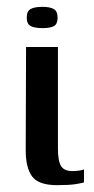

<svg xmlns="http://www.w3.org/2000/svg" viewBox="-20 -536 273 560"><path d="M104 -454Q81 -454 69.5 -460Q58 -466 58 -485Q58 -503 69 -509.5Q80 -516 104 -516Q126 -516 137 -509.5Q148 -503 148 -485Q148 -466 137.5 -460Q127 -454 104 -454ZM146 4Q93 4 74 -21Q55 -46 55 -98L56 -399H149V-103Q149 -65 158.5 -51Q168 -37 191 -37Q200 -37 211 -38.5Q222 -40 225 -42V-4Q219 -2 201 1Q183 4 146 4Z"/></svg>

Font: Genos Medium
Style: Regular
Weight: 500
Designer: Robert E. Leuschke
Foundry: Robert E. Leuschke
Version: Version 1.010; ttfautohint (v1.8.3)